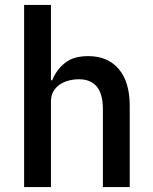

<svg xmlns="http://www.w3.org/2000/svg" viewBox="-20 -760 620 780"><path d="M78 -740H187V-434H192Q209 -476 243.5 -504Q278 -532 338 -532Q418 -532 462.5 -479.5Q507 -427 507 -330V0H398V-317Q398 -438 300 -438Q279 -438 258.5 -432.5Q238 -427 222 -416Q206 -405 196.5 -388Q187 -371 187 -349V0H78Z"/></svg>

Font: IBM Plex Sans KR Medium
Style: Regular
Weight: 500
Designer: Mike Abbink; Paul van der Laan; Pieter van Rosmalen; Wujin Sim; Chorong Kim; Dohee Lee;
Foundry: Sandoll Inc.
Version: Version 1.001